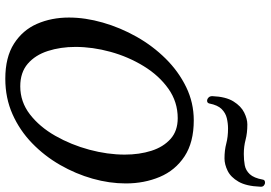

<svg xmlns="http://www.w3.org/2000/svg" viewBox="-164 -822 995 706"><g transform="rotate(90 333.0 -468.5)"><path d="M422 -684Q503 -684 554.5 -650Q606 -616 630 -559Q654 -502 654 -434Q654 -374 636.5 -312Q619 -250 586 -192.5Q553 -135 506 -89.5Q459 -44 399.5 -17.5Q340 9 269 9Q190 9 140 -23Q90 -55 67 -108Q44 -161 44 -225Q44 -285 62.5 -349.5Q81 -414 114.5 -473.5Q148 -533 195 -580.5Q242 -628 299.5 -656Q357 -684 422 -684ZM414 -625Q354 -625 305.5 -590.5Q257 -556 222.5 -499.5Q188 -443 170 -377.5Q152 -312 152 -249Q152 -194 167 -147.5Q182 -101 214 -73.5Q246 -46 297 -46Q354 -46 400 -81.5Q446 -117 479 -175Q512 -233 530 -300Q548 -367 548 -430Q548 -484 534 -528Q520 -572 490.5 -598.5Q461 -625 414 -625ZM360 -741Q358 -733 350 -733Q344 -733 338.5 -738Q333 -743 333 -752Q335 -802 352.5 -830Q370 -858 393.5 -869.5Q417 -881 437 -881Q469 -881 493.5 -874.5Q518 -868 546 -868Q568 -868 587 -871.5Q606 -875 620 -890Q634 -905 640 -938Q641 -946 651 -946Q657 -946 662 -941.5Q667 -937 666 -928Q664 -877 647.5 -848.5Q631 -820 607.5 -808.5Q584 -797 562 -797Q532 -797 507.5 -803.5Q483 -810 452 -810Q433 -810 414 -805.5Q395 -801 380.5 -786.5Q366 -772 360 -741Z"/></g></svg>

Font: Sedan
Style: Italic
Weight: 400
Italic angle: -13.8°
Designer: Sebastian Salazar
Foundry: Sebastian Salazar
Version: Version 1.100; ttfautohint (v1.8.4.7-5d5b)